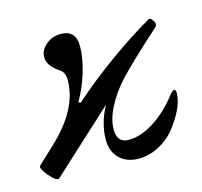

<svg xmlns="http://www.w3.org/2000/svg" viewBox="-87 -504 627 595"><g transform="rotate(-15 227.0 -207.0)"><path d="M289.1 11.2Q251.5 11.2 228.3 -11.2Q205.1 -33.7 205.1 -70.8Q205.1 -124 233.9 -176.8L35.2 5.9Q26.4 13.2 2.9 -14.2Q-18.6 -40.5 -12.2 -46.9L38.1 -94.2Q139.2 -187 139.2 -280.8Q139.2 -306.6 124 -315.9Q86.9 -339.8 86.9 -368.2Q86.9 -390.6 106.9 -407.7Q127 -424.8 154.8 -424.8Q203.1 -424.8 203.1 -373Q203.1 -335.9 189 -289.1Q174.8 -242.2 152.8 -206.1L160.2 -203.1Q218.8 -255.9 292.5 -308.8Q366.2 -361.8 429.2 -397.9Q436 -401.9 443.8 -389.2Q451.2 -377.9 444.8 -370.1Q340.3 -275.9 306.2 -237.8Q275.9 -204.6 256.3 -166.3Q236.8 -127.9 236.8 -96.2Q236.8 -53.2 273.9 -53.2Q314 -53.2 356.4 -80.6Q398.9 -107.9 435.1 -154.8Q443.4 -166 450.2 -166Q455.1 -166 455.1 -155.8Q455.1 -115.2 417 -62Q395 -28.8 360.6 -8.8Q326.2 11.2 289.1 11.2Z"/></g></svg>

Font: Junicode SmCond
Style: Italic
Weight: 400
Width: 4
Italic angle: -11°
Designer: Peter S. Baker
Version: Version 2.206